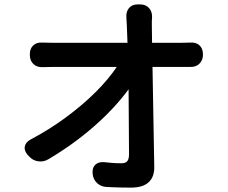

<svg xmlns="http://www.w3.org/2000/svg" viewBox="-20 -816 1040 875"><path d="M106 -110Q89 -130 93 -149Q97 -168 119 -180Q206 -226 281 -281.5Q356 -337 415 -395.5Q474 -454 512 -511H224Q209 -511 195 -510.5Q181 -510 174 -510Q148 -509 132 -524.5Q116 -540 116 -566V-569Q116 -595 132 -609.5Q148 -624 174 -622Q182 -622 195.5 -621.5Q209 -621 221 -621H561L558 -700Q557 -721 556.5 -726Q556 -731 556 -731.5Q556 -732 556 -737Q554 -763 568 -779.5Q582 -796 608 -796H618Q644 -796 659 -779.5Q674 -763 673 -737Q672 -731 672 -721Q672 -711 672 -700L673 -621H807Q820 -621 831 -621.5Q842 -622 847 -622Q873 -624 889 -609.5Q905 -595 905 -567Q905 -542 889 -526Q873 -510 847 -511Q841 -511 831 -511Q821 -511 812 -511H675L683 -56Q684 -10 657.5 14.5Q631 39 577 39Q548 39 530 38.5Q512 38 497.5 37.5Q483 37 465 36Q440 35 422 18Q404 1 402 -26Q400 -52 414.5 -65.5Q429 -79 454 -77Q476 -75 491.5 -73.5Q507 -72 533 -72Q553 -72 560.5 -82Q568 -92 568 -113L566 -409Q503 -323 409 -240.5Q315 -158 200 -90Q178 -77 153 -81Q128 -85 111 -105Z"/></svg>

Font: Chiron GoRound TC SB
Style: Regular
Weight: 500
Designer: Ryoko NISHIZUKA 西塚涼子 (kana, bopomofo & ideographs); Paul D. Hunt (Latin, Greek & Cyrillic); Sandoll Communications 산돌커뮤니
Foundry: Adobe
Version: Version 1.000;hotconv 1.1.1;makeotfexe 2.6.0